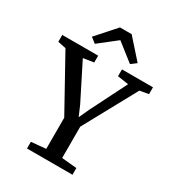

<svg xmlns="http://www.w3.org/2000/svg" viewBox="-239 -1100 1121 1230"><g transform="rotate(30 321.5 -485.0)"><path d="M262 -59.5V-290L46 -680L-14 -692.5V-743H251.5V-692.5L174 -680.5L308.5 -413.5L340.5 -339L374.5 -413L509 -680.5L427.5 -692.5V-743H657V-692.5L592 -681L379.5 -291.5V-60L490.5 -49.5V0H154V-49.5ZM195 -798 156 -828 282 -969.5H368.5L494.5 -828L455 -798L325 -900Z"/></g></svg>

Font: Merriweather 24pt Medium
Style: Regular
Weight: 500
Designer: Eben Sorkin
Foundry: Eben Sorkin
Version: Version 2.100